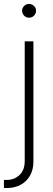

<svg xmlns="http://www.w3.org/2000/svg" viewBox="-46 -736 263 960"><path d="M77.6 -529.3H121.1V71.8Q121.1 112.3 104 142.1Q86.9 171.9 57.1 188Q27.3 204.1 -11.2 204.1H-26.4V163.6H-12.7Q25.9 163.6 51.8 138.9Q77.6 114.3 77.6 69.3ZM99.1 -647.5Q85 -647.5 74.7 -657.7Q64.5 -668 64.5 -682.1Q64.5 -696.3 74.7 -706.3Q85 -716.3 99.1 -716.3Q113.8 -716.3 124 -706.3Q134.3 -696.3 134.3 -682.1Q134.3 -668 124 -657.7Q113.8 -647.5 99.1 -647.5Z"/></svg>

Font: Inter 24pt ExtraLight
Style: Regular
Weight: 250
Designer: Rasmus Andersson
Foundry: rsms
Version: Version 4.001;git-66647c0bb